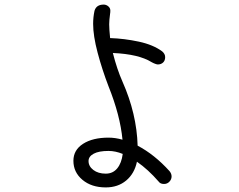

<svg xmlns="http://www.w3.org/2000/svg" viewBox="-20 -790 1040 837"><path d="M728 -21Q728 -8 718.5 2Q709 12 695 12Q679 12 672 2Q626 -51 577 -85Q566 -33 530 -3Q494 27 441 27Q379 27 339.5 -6Q300 -39 300 -89Q300 -136 342 -163Q384 -190 453 -190Q483 -190 514 -181Q504 -287 453 -414Q425 -487 405.5 -560.5Q386 -634 386 -686Q386 -715 392 -743Q400 -770 432 -770Q443 -770 452 -762.5Q461 -755 461 -744Q461 -735 460 -731Q456 -701 456 -684Q456 -664 460 -624Q522 -622 585 -608.5Q648 -595 687 -566Q700 -555 700 -541Q700 -526 691 -517.5Q682 -509 668 -509Q664 -509 656 -512Q648 -515 641 -519Q585 -554 472 -559Q490 -488 514 -434Q576 -294 580 -155Q654 -116 719 -44Q728 -33 728 -21ZM515 -119Q483 -132 453 -132Q411 -132 388.5 -120Q366 -108 366 -88Q366 -65 387 -49Q408 -33 441 -33Q472 -33 491 -56Q510 -79 515 -119Z"/></svg>

Font: Tsukimi Rounded
Style: Regular
Weight: 400
Designer: Takashi Funayama
Foundry: Takashi Funayama
Version: Version 1.032; ttfautohint (v1.8.3)